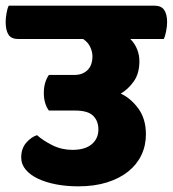

<svg xmlns="http://www.w3.org/2000/svg" viewBox="-55 -640 611 679"><path d="M118 -249Q110 -259 105 -275Q100 -291 100 -311Q100 -332 105 -348Q110 -364 118 -375H208Q226 -375 238.5 -381Q251 -387 258.5 -396.5Q266 -406 269 -417.5Q272 -429 272 -440Q272 -457 264 -474Q256 -491 239 -502H10Q-15 -502 -25 -517.5Q-35 -533 -35 -563Q-35 -575 -32 -593Q-29 -611 -24 -620H491Q515 -620 525.5 -605Q536 -590 536 -561Q536 -548 532.5 -529.5Q529 -511 524 -502H406Q422 -486 430 -465.5Q438 -445 438 -424Q438 -380 418 -352Q398 -324 372 -309Q407 -293 434 -256.5Q461 -220 461 -165Q461 -125 445 -91.5Q429 -58 398.5 -33.5Q368 -9 323.5 5Q279 19 222 19Q180 19 143.5 12Q107 5 79.5 -8Q52 -21 36 -40Q20 -59 20 -83Q20 -115 38 -135.5Q56 -156 76 -162Q97 -143 130 -126.5Q163 -110 201 -110Q246 -110 269.5 -130Q293 -150 293 -182Q293 -212 274.5 -230.5Q256 -249 211 -249Z"/></svg>

Font: Baloo
Style: Regular
Weight: 400
Designer: Sarang Kulkarni and Ek Type
Foundry: Ek Type
Version: Version 1.443;PS 1.000;hotconv 16.6.51;makeotf.lib2.5.65220;